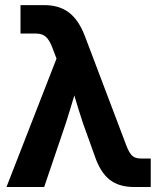

<svg xmlns="http://www.w3.org/2000/svg" viewBox="-20 -748 637 768"><path d="M5.9 0 206.1 -513.7 188.5 -559.6Q177.2 -588.9 162.8 -601.3Q148.4 -613.8 123.5 -613.8H62V-727.5H157.2Q217.3 -727.5 256.3 -697.5Q295.4 -667.5 319.8 -603L484.4 -168.5Q495.1 -139.2 507.3 -126.5Q519.5 -113.8 544.9 -113.8H583V0H515.6Q455.6 0 418.2 -29.5Q380.9 -59.1 358.9 -124.5L312 -254.9Q302.7 -282.2 294.2 -310.3Q285.6 -338.4 277.3 -366.2Q269 -338.4 260.5 -310.3Q252 -282.2 243.2 -254.9L156.7 0Z"/></svg>

Font: Inter Display
Style: Bold
Weight: 700
Designer: Rasmus Andersson
Foundry: rsms
Version: Version 4.001;git-9221beed3